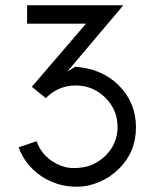

<svg xmlns="http://www.w3.org/2000/svg" viewBox="-20 -700 560 730"><path d="M274 10Q232 10 198 -1Q164 -12 136 -31Q75 -73 51 -140L119 -163Q136 -116 177 -88Q218 -61 259 -61Q300 -61 329 -73Q358 -86 380 -107Q427 -153 427 -217Q427 -282 381 -328Q334 -375 268 -375Q202 -375 154 -327L101 -370L307 -610H83V-680H449L236 -428L266 -446Q364 -440 429 -378Q497 -311 497 -216Q497 -121 430 -56Q398 -25 357 -8Q315 10 274 10Z"/></svg>

Font: Glacial Indifference
Style: Regular
Weight: 400
Designer: Alfredo Marco Pradil
Version: Version 1.00